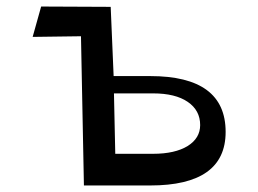

<svg xmlns="http://www.w3.org/2000/svg" viewBox="-20 -568 791 588"><path d="M328 -335H440Q671 -335 671 -164Q671 0 440 0H237L228 -457L80 -455L106 -548L319 -547ZM449 -97Q516 -97 555 -121Q593 -145 593 -185Q593 -230 555 -256Q517 -282 449 -282H329L333 -97Z"/></svg>

Font: OpenDyslexic
Style: Regular
Weight: 400
Designer: Abbie Gonzalez
Version: Version 0.920;hotconv 1.0.109;makeotfexe 2.5.65596